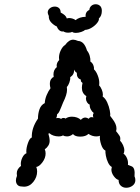

<svg xmlns="http://www.w3.org/2000/svg" viewBox="-20 -885 658 905"><path d="M614 -54Q618 -46 618 -36Q618 -20 605 -10Q592 0 575 0Q560 0 549.5 -9.5Q539 -19 539 -37Q528 -39 516.5 -54.5Q505 -70 505 -86Q505 -90 507 -98Q497 -103 489.5 -118.5Q482 -134 479 -151Q476 -168 477 -175Q464 -181 456.5 -204.5Q449 -228 451 -245Q444 -242 434 -242Q414 -242 397 -254Q384 -241 358 -241Q334 -241 324 -253Q311 -242 296 -242Q284 -242 277 -247Q270 -242 256 -242Q244 -242 232 -246Q220 -250 213 -257Q212 -257 208 -255Q214 -236 214 -221Q214 -198 191 -181Q195 -173 195 -162Q195 -140 180 -120Q165 -100 151 -98Q155 -89 155 -77Q155 -50 137 -27.5Q119 -5 93 -5Q86 -5 82 -6Q69 -6 62 -14Q55 -22 55 -35Q55 -44 60 -56Q59 -60 59 -68Q59 -88 79 -103Q78 -106 78 -112Q78 -127 85.5 -142.5Q93 -158 105 -163Q104 -165 104 -172Q104 -189 112 -211.5Q120 -234 130 -237Q128 -281 159 -326Q159 -349 166 -369.5Q173 -390 191 -399Q192 -418 200 -437Q208 -456 218 -469Q215 -480 215 -489Q215 -503 220.5 -511.5Q226 -520 233 -522Q232 -526 232 -534Q232 -556 248 -569L247 -575Q247 -590 259 -602Q258 -606 258 -613Q258 -631 267 -649Q276 -667 287 -673Q305 -698 325 -698Q334 -698 348 -692Q377 -691 390 -647Q399 -636 403 -621.5Q407 -607 406 -595Q415 -589 419.5 -579Q424 -569 423 -558Q433 -549 440.5 -530Q448 -511 448 -494Q448 -486 447 -483Q454 -476 459.5 -463Q465 -450 465 -439Q465 -433 464 -430Q477 -421 485.5 -402Q494 -383 497.5 -364.5Q501 -346 499 -339Q501 -336 510 -324.5Q519 -313 524 -301.5Q529 -290 529 -280Q529 -271 527 -267Q531 -262 536 -255.5Q541 -249 544 -244Q547 -239 547 -232Q547 -225 546 -222Q554 -214 560 -201Q566 -188 566 -176Q566 -166 562 -161Q573 -153 579 -138Q585 -123 583 -108Q583 -108 600.5 -101Q618 -94 614 -54ZM420 -331Q418 -337 418 -340Q418 -348 422 -352Q413 -359 407.5 -370Q402 -381 403 -392Q396 -394 390.5 -402.5Q385 -411 385 -421Q385 -424 387 -432Q366 -445 366 -471Q366 -481 369 -494Q368 -495 364 -498.5Q360 -502 361 -510Q341 -516 342 -542Q334 -546 329 -557Q331 -534 311 -521Q312 -510 307 -496Q302 -482 295 -475Q296 -471 296 -462Q296 -439 277 -401Q272 -390 269 -381Q265 -371 260.5 -361Q256 -351 249 -346Q249 -336 245 -328L253 -329Q263 -329 268 -324Q271 -329 280 -329Q286 -329 289 -326Q301 -335 319 -335Q332 -335 343 -331Q354 -327 361 -320Q371 -331 382 -331Q389 -331 399 -325Q401 -331 408 -332.5Q415 -334 420 -331ZM210 -810Q205 -820 205 -826Q205 -838 215 -846Q225 -854 238 -854Q250 -854 258 -847Q266 -840 266 -826Q279 -819 285.5 -813Q292 -807 295 -798Q301 -800 306 -800Q314 -800 323 -797Q332 -794 336 -790Q354 -805 384 -806Q382 -816 386.5 -825Q391 -834 401 -838Q402 -850 410.5 -857.5Q419 -865 431 -865Q444 -865 453 -856Q460 -848 460 -834Q460 -810 446 -798Q448 -790 438.5 -777.5Q429 -765 413 -755Q397 -745 381 -744Q376 -739 363 -734.5Q350 -730 338 -730Q325 -730 320 -735Q314 -731 302 -731Q287 -731 279 -737Q269 -735 260.5 -741.5Q252 -748 248 -760Q234 -766 221.5 -779Q209 -792 210 -810Z"/></svg>

Font: Pangolin
Style: Regular
Weight: 400
Designer: Kevin Burke
Foundry: Google, Inc.
Version: Version 1.101